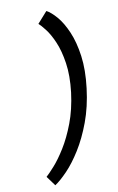

<svg xmlns="http://www.w3.org/2000/svg" viewBox="-168 -802 581 944"><g transform="rotate(-15 123.0 -330.5)"><path d="M184 -332Q201 -414 197 -477.5Q193 -541 178 -586.5Q163 -632 144.5 -660.5Q126 -689 116 -699L170 -750Q192 -736 216 -702.5Q240 -669 257.5 -616Q275 -563 278.5 -492Q282 -421 263 -332Q244 -242 210 -170.5Q176 -99 136 -46Q96 7 57.5 40.5Q19 74 -9 89L-40 38Q-25 27 5 -1Q35 -29 69.5 -75Q104 -121 135 -185Q166 -249 184 -332Z"/></g></svg>

Font: Epunda Sans
Style: Italic
Weight: 400
Italic angle: -12.0243°
Designer: Simon Atzbach
Foundry: typofactur
Version: Version 2.204; ttfautohint (v1.8.4.7-5d5b)